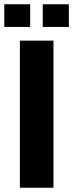

<svg xmlns="http://www.w3.org/2000/svg" viewBox="-46 -878 342 898"><path d="M47 0V-688H204V0ZM-26 -752V-858H95V-752ZM154 -752V-858H276V-752Z"/></svg>

Font: Saira Condensed ExtraBold
Style: Regular
Weight: 800
Width: 3
Designer: Hector Gatti with collaboration of the Omnibus-Type team
Foundry: Omnibus-Type
Version: Version 1.101